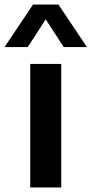

<svg xmlns="http://www.w3.org/2000/svg" viewBox="-63 -828 404 848"><path d="M70.5 0V-545.5H207.5V0ZM-43 -620 83 -808H195L321 -620H218.5L139 -742.5L59.5 -620Z"/></svg>

Font: Encode Sans SemiExpanded SemiExpanded SemiBold
Style: Regular
Weight: 600
Width: 6
Designer: Multiple Designers
Foundry: Impallari Type
Version: Version 3.000; ttfautohint (v1.8.3) -l 8 -r 50 -G 200 -x 14 